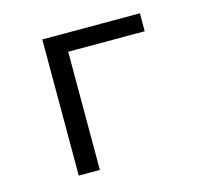

<svg xmlns="http://www.w3.org/2000/svg" viewBox="-81 -609 762 703"><g transform="rotate(-15 300.0 -258.0)"><path d="M135 0H215V-448H505V-516H135Z"/></g></svg>

Font: IBM Mono
Style: Regular
Weight: 400
Monospace: yes
Designer: Mike Abbink, Paul van der Laan, Pieter van Rosmalen
Foundry: Bold Monday
Version: Version 2.3